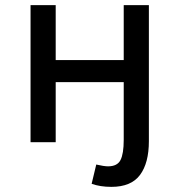

<svg xmlns="http://www.w3.org/2000/svg" viewBox="-20 -554 700 748"><path d="M337 162 355 87Q385 94 401 94Q437 94 449.5 69.5Q462 45 462 -9V-234H197V0H99V-534H197V-320H462V-534H560V-4Q560 81 525.5 127.5Q491 174 414 174Q370 174 337 162Z"/></svg>

Font: Nebula Sans Medium
Style: Regular
Weight: 500
Designer: Paul D. Hunt for Adobe (as Source Sans)
Foundry: Nebula Entertainment & Broadcasting LLC
Version: Version 1.010